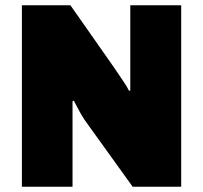

<svg xmlns="http://www.w3.org/2000/svg" viewBox="-20 -708 769 728"><path d="M63 0V-688H247L411 -454Q418 -444 429 -427.5Q440 -411 451.5 -394Q463 -377 469 -364L474 -365Q474 -390 474 -414.5Q474 -439 474 -454V-688H667V0H483L301 -253Q288 -273 278.5 -291Q269 -309 260 -326L255 -324Q255 -305 255 -285.5Q255 -266 255 -253V0Z"/></svg>

Font: Archivo SemiCondensed Black
Style: Regular
Weight: 900
Width: 4
Designer: Hector Gatti
Foundry: Omnibus-Type
Version: Version 2.001